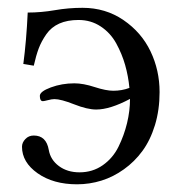

<svg xmlns="http://www.w3.org/2000/svg" viewBox="-20 -462 475 494"><path d="M313 -235.8Q310.1 -266.1 302 -294.7Q293.9 -323.2 279.1 -350.3Q264.2 -377.4 239 -394Q213.9 -410.6 182.1 -410.6Q153.3 -410.6 132.6 -401.4Q111.8 -392.1 99.1 -373.8Q86.4 -355.5 79.6 -337.4Q72.8 -319.3 66.9 -293L40 -297.4Q47.9 -356.9 51.3 -429.7Q85.9 -429.7 121.1 -435.8Q156.2 -441.9 192.4 -441.9Q251.5 -441.9 297.6 -410.4Q343.8 -378.9 367.2 -330.1Q390.6 -281.2 390.6 -225.1Q390.6 -179.2 378.7 -140.1Q366.7 -101.1 346.4 -73.5Q326.2 -45.9 298.8 -26.4Q271.5 -6.8 241 2.7Q210.4 12.2 178.2 12.2Q117.2 12.2 76.9 -16.1Q36.6 -44.4 36.6 -84.5Q36.6 -95.2 45.2 -104.2Q53.7 -113.3 66.9 -113.3Q99.1 -113.3 105.5 -76.2Q109.9 -50.8 131.6 -34.7Q153.3 -18.6 184.6 -18.6Q218.3 -18.6 244.4 -36.9Q270.5 -55.2 284.9 -84.5Q299.3 -113.8 306.9 -145.3Q314.5 -176.8 314.5 -207.5Q263.2 -180.2 227.5 -180.2Q204.6 -180.2 170.7 -193.6Q136.7 -207 120.1 -207Q113.3 -207 103.3 -204.3Q93.3 -201.7 90.3 -201.7Q82.5 -201.7 82.5 -215.3Q82.5 -226.6 110.8 -237.1Q139.2 -247.6 171.4 -247.6Q194.3 -247.6 223.6 -238Q252.9 -228.5 271.5 -228.5Q293.5 -228.5 313 -235.8Z"/></svg>

Font: Libertinage
Style: f
Weight: 400
Designer: OSP
Foundry: OSP
Version: Version 1.0; 2008; OFL relea